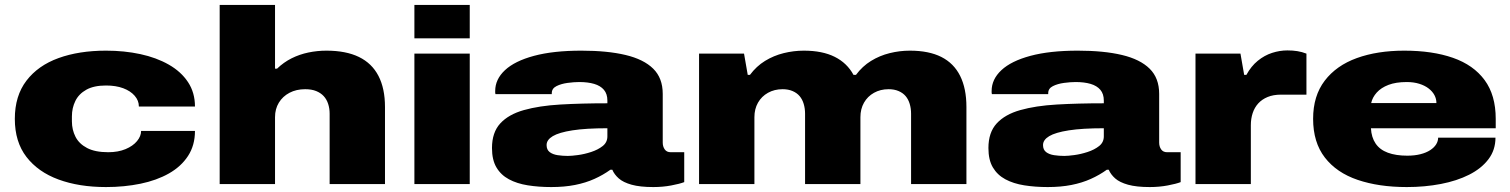

<svg xmlns="http://www.w3.org/2000/svg" viewBox="-20 -745 6109 777"><path d="M409 12Q300 12 217 -18.5Q134 -49 87 -110Q40 -171 40 -264Q40 -357 87 -418.5Q134 -480 217 -510Q300 -540 409 -540Q483 -540 548 -526Q613 -512 663 -483.5Q713 -455 741 -412.5Q769 -370 769 -314H542Q542 -338 525 -357.5Q508 -377 478.5 -388Q449 -399 409 -399Q360 -399 329.5 -382Q299 -365 285 -336.5Q271 -308 271 -274V-254Q271 -220 285.5 -191.5Q300 -163 332.5 -146Q365 -129 418 -129Q458 -129 488 -141.5Q518 -154 534.5 -174Q551 -194 551 -215H769Q769 -157 741 -114Q713 -71 663.5 -43Q614 -15 548.5 -1.5Q483 12 409 12Z M869 0V-725H1093V-467H1101Q1128 -493 1160 -509Q1192 -525 1228 -532.5Q1264 -540 1301 -540Q1380 -540 1432.5 -514.5Q1485 -489 1511.5 -438Q1538 -387 1538 -312V0H1314V-285Q1314 -306 1308 -324.5Q1302 -343 1290 -356Q1278 -369 1259.5 -376.5Q1241 -384 1215 -384Q1179 -384 1151.5 -369.5Q1124 -355 1108.5 -329.5Q1093 -304 1093 -271V0Z M1657 -590V-725H1881V-590ZM1657 0V-528H1881V0Z M2211 12Q2160 12 2116 5Q2072 -2 2039.5 -19.5Q2007 -37 1989 -67.5Q1971 -98 1971 -146Q1971 -209 2004.5 -245.5Q2038 -282 2100 -299.5Q2162 -317 2247.5 -322Q2333 -327 2438 -327V-338Q2438 -365 2424 -381.5Q2410 -398 2384.5 -405.5Q2359 -413 2324 -413Q2303 -413 2277 -409.5Q2251 -406 2232 -396.5Q2213 -387 2213 -368V-364H1985Q1984 -368 1984 -370.5Q1984 -373 1984 -377Q1984 -424 2023.5 -461Q2063 -498 2141 -519Q2219 -540 2333 -540Q2438 -540 2511.5 -522.5Q2585 -505 2623.5 -467Q2662 -429 2662 -365V-168Q2662 -152 2670 -140.5Q2678 -129 2694 -129H2749V-8Q2731 -1 2696.5 5.5Q2662 12 2624 12Q2570 12 2536 2.5Q2502 -7 2484 -23Q2466 -39 2458 -58H2450Q2421 -37 2385.5 -21Q2350 -5 2307 3.5Q2264 12 2211 12ZM2278 -114Q2293 -114 2319 -117.5Q2345 -121 2372.5 -130Q2400 -139 2419 -154Q2438 -169 2438 -193V-226Q2351 -226 2296.5 -217.5Q2242 -209 2217 -194Q2192 -179 2192 -158Q2192 -139 2204.5 -129.5Q2217 -120 2237 -117Q2257 -114 2278 -114Z M2809 0V-528H2991L3006 -442H3015Q3041 -477 3076 -498.5Q3111 -520 3151.5 -530Q3192 -540 3233 -540Q3308 -540 3358 -515Q3408 -490 3434 -442H3444Q3470 -477 3505 -498.5Q3540 -520 3580.5 -530Q3621 -540 3662 -540Q3739 -540 3789.5 -514.5Q3840 -489 3865.5 -438Q3891 -387 3891 -312V0H3667V-285Q3667 -306 3661.5 -324.5Q3656 -343 3645 -356Q3634 -369 3616.5 -376.5Q3599 -384 3576 -384Q3543 -384 3517 -369.5Q3491 -355 3476.5 -329.5Q3462 -304 3462 -271V0H3238V-285Q3238 -306 3232.5 -324.5Q3227 -343 3216 -356Q3205 -369 3187.5 -376.5Q3170 -384 3147 -384Q3114 -384 3088 -369.5Q3062 -355 3047.5 -329.5Q3033 -304 3033 -271V0Z M4220 12Q4169 12 4125 5Q4081 -2 4048.5 -19.5Q4016 -37 3998 -67.5Q3980 -98 3980 -146Q3980 -209 4013.5 -245.5Q4047 -282 4109 -299.5Q4171 -317 4256.5 -322Q4342 -327 4447 -327V-338Q4447 -365 4433 -381.5Q4419 -398 4393.5 -405.5Q4368 -413 4333 -413Q4312 -413 4286 -409.5Q4260 -406 4241 -396.5Q4222 -387 4222 -368V-364H3994Q3993 -368 3993 -370.5Q3993 -373 3993 -377Q3993 -424 4032.5 -461Q4072 -498 4150 -519Q4228 -540 4342 -540Q4447 -540 4520.5 -522.5Q4594 -505 4632.5 -467Q4671 -429 4671 -365V-168Q4671 -152 4679 -140.5Q4687 -129 4703 -129H4758V-8Q4740 -1 4705.5 5.5Q4671 12 4633 12Q4579 12 4545 2.5Q4511 -7 4493 -23Q4475 -39 4467 -58H4459Q4430 -37 4394.5 -21Q4359 -5 4316 3.5Q4273 12 4220 12ZM4287 -114Q4302 -114 4328 -117.5Q4354 -121 4381.5 -130Q4409 -139 4428 -154Q4447 -169 4447 -193V-226Q4360 -226 4305.5 -217.5Q4251 -209 4226 -194Q4201 -179 4201 -158Q4201 -139 4213.5 -129.5Q4226 -120 4246 -117Q4266 -114 4287 -114Z M4818 0V-528H5000L5015 -442H5024Q5043 -477 5070 -499Q5097 -521 5128 -531Q5159 -541 5190 -541Q5212 -541 5230.5 -538Q5249 -535 5267 -528V-362H5164Q5133 -362 5110 -352.5Q5087 -343 5072 -326.5Q5057 -310 5049.5 -287.5Q5042 -265 5042 -238V0Z M5673 12Q5560 12 5474.5 -17Q5389 -46 5341.5 -107.5Q5294 -169 5294 -264Q5294 -357 5341 -418.5Q5388 -480 5471 -510Q5554 -540 5663 -540Q5777 -540 5860 -511Q5943 -482 5988 -421Q6033 -360 6033 -264V-226H5528Q5530 -189 5547 -164Q5564 -139 5596.5 -127Q5629 -115 5675 -115Q5705 -115 5728.5 -121Q5752 -127 5768 -137.5Q5784 -148 5792 -161Q5800 -174 5800 -188H6032Q6032 -138 6003.5 -100.5Q5975 -63 5925.5 -38Q5876 -13 5811 -0.5Q5746 12 5673 12ZM5529 -328H5793Q5793 -345 5785 -360Q5777 -375 5761.5 -387Q5746 -399 5723.5 -406Q5701 -413 5673 -413Q5629 -413 5599 -401.5Q5569 -390 5551.5 -370.5Q5534 -351 5529 -328Z"/></svg>

Font: Archivo SemiBold Expanded Black
Style: Regular
Weight: 900
Width: 7
Version: Version 2.001